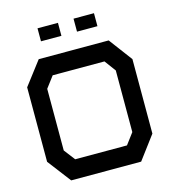

<svg xmlns="http://www.w3.org/2000/svg" viewBox="-125 -969 958 1071"><g transform="rotate(-15 354.0 -434.0)"><path d="M557 0H153L50 -135V-565L153 -700H557L658 -565V-135ZM552 -528 504 -593H205L156 -528V-172L205 -108H504L552 -172ZM191 -868H309V-793H191ZM399 -793V-868H517V-793Z"/></g></svg>

Font: Turret Road ExtraBold
Style: Regular
Weight: 800
Designer: Noponies
Foundry: Noponies
Version: Version 1.001; ttfautohint (v1.8)